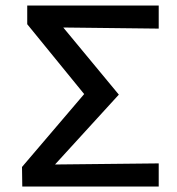

<svg xmlns="http://www.w3.org/2000/svg" viewBox="-20 -678 645 698"><path d="M557 -574 210 -578 412 -334 180 -80 557 -84V0H61L60 -71L286 -336L79 -590V-658H557Z"/></svg>

Font: Ysabeau SC Semibold
Style: Regular
Weight: 600
Designer: Christian Thalmann (Catharsis Fonts)
Version: Version 0.003